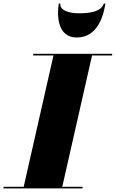

<svg xmlns="http://www.w3.org/2000/svg" viewBox="-65 -1050 645 1070"><path d="M271.5 -1030H262.5C252.5 -969 252.5 -841 362.5 -841C482.5 -841 512.5 -969 522.5 -1030H513.5C497.5 -981 426.5 -976 372.5 -976C318.5 -976 266.5 -993 271.5 -1030ZM-45 -9V0H395V-9H282L448 -741H560V-750H120V-741H233L67 -9Z"/></svg>

Font: Bodoni* 24pt Fatface
Style: Italic
Weight: 900
Italic angle: -13°
Version: Version 2.3